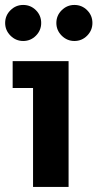

<svg xmlns="http://www.w3.org/2000/svg" viewBox="-22 -737 384 757"><path d="M108.3 0V-390H27.9V-496H248.4V0ZM271.3 -575.4Q242.4 -575.4 221.3 -596.4Q200.2 -617.5 200.2 -646.4Q200.2 -675.9 221.3 -696.7Q242.4 -717.5 271.3 -717.5Q300.8 -717.5 321.6 -696.7Q342.4 -675.9 342.4 -646.4Q342.4 -617.5 321.6 -596.4Q300.8 -575.4 271.3 -575.4ZM69.4 -575.4Q40.4 -575.4 19.4 -596.4Q-1.7 -617.5 -1.7 -646.4Q-1.7 -675.9 19.4 -696.7Q40.4 -717.5 69.4 -717.5Q98.9 -717.5 119.7 -696.7Q140.4 -675.9 140.4 -646.4Q140.4 -617.5 119.7 -596.4Q98.9 -575.4 69.4 -575.4Z"/></svg>

Font: Atkinson Hyperlegible Next
Style: Regular
Weight: 400
Designer: Elliott Scott, Megan Eiswerth, Linus Boman, Theodore Petrosky, Letters from Sweden
Foundry: Applied Design Works, Letters from Sweden
Version: Version 2.001